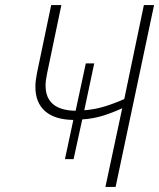

<svg xmlns="http://www.w3.org/2000/svg" viewBox="-20 -734 625 754"><path d="M394 0 460 -309Q426 -293 387 -280.5Q348 -268 303 -265L269 -109H235L268 -263Q195 -264 157 -297.5Q119 -331 119 -393Q119 -406 120.5 -418Q122 -430 125 -446L181 -714H221L165 -446Q159 -418 159 -398Q159 -301 277 -299L317 -485H350L311 -301Q352 -304 391 -316Q430 -328 468 -345L545 -714H585L434 0Z"/></svg>

Font: Noto Sans Disp ExtLt
Style: Italic
Weight: 200
Italic angle: -12°
Designer: Monotype Design Team
Foundry: Monotype Imaging Inc.
Version: Version 2.000;GOOG;noto-source:20170915:90ef993387c0